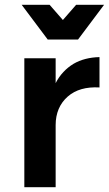

<svg xmlns="http://www.w3.org/2000/svg" viewBox="-20 -777 452 797"><path d="M285 -512C254 -493 229 -467 211 -432V-535H81V0H211V-258C211 -307 228 -347 261 -376C294 -405 338 -417 393 -414V-540C352 -539 316 -530 285 -512ZM296 -757 241 -694 186 -757H70L178 -613H304L412 -757Z"/></svg>

Font: Argentum Sans Medium
Style: Regular
Weight: 500
Designer: Julieta Ulanovsky
Foundry: Julieta Ulanovsky
Version: Version 5.001;January 29, 2019;FontCreator 11.5.0.2425 64-bi